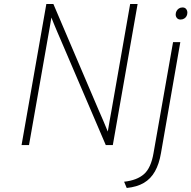

<svg xmlns="http://www.w3.org/2000/svg" viewBox="-20 -720 950 953"><path d="M87 0 210 -700H245L469 -175Q480.5 -149.5 492.2 -121.8Q504 -94 515 -67Q519.5 -94 524.5 -122.5Q529.5 -151 534 -175L626 -700H663L540 0H505L281 -523Q273.5 -540 265.8 -558.2Q258 -576.5 250.2 -595.2Q242.5 -614 235 -633Q232 -614.5 228.8 -595.5Q225.5 -576.5 222.2 -558Q219 -539.5 216 -523L124 0ZM609 213 596 182Q660 175 694.8 144.2Q729.5 113.5 742 40L839 -511H875L779 40Q770 93.5 749.2 130.5Q728.5 167.5 694 187.8Q659.5 208 609 213ZM876 -623Q865 -623 858.5 -630.2Q852 -637.5 852 -648Q852 -657 856.2 -665Q860.5 -673 868 -678Q875.5 -683 886 -683Q898 -683 904 -675.2Q910 -667.5 910 -657Q910 -648 906 -640.2Q902 -632.5 894.2 -627.8Q886.5 -623 876 -623Z"/></svg>

Font: Overpass Thin
Style: Italic
Weight: 250
Italic angle: -10°
Designer: Delve Withrington, Dave Bailey, Thomas Jockin
Foundry: Delve Fonts LLC
Version: Version 4.000